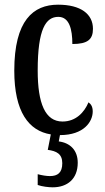

<svg xmlns="http://www.w3.org/2000/svg" viewBox="-20 -567 447 820"><path d="M205 233C268 233 312 197 312 128C312 74 279 43 231 37L236 10C339 10 376 -48 376 -91C376 -111 369 -122 358 -130C340 -87 304 -48 247 -48C173 -48 141 -125 141 -266C141 -444 176 -495 229 -495C276 -495 289 -442 289 -379C355 -379 377 -399 377 -444C377 -507 325 -547 228 -547C122 -547 41 -480 41 -265C41 -89 103 -8 197 7L184 73C221 78 246 90 246 130C246 171 226 185 193 185C179 185 160 182 141 177V223C160 230 189 233 205 233Z"/></svg>

Font: Noto Serif Devanagari ExtraCondensed Medium
Style: Regular
Weight: 500
Width: 2
Designer: Universal Thirst, Indian Type Foundry and the Monotype Design Team
Foundry: Monotype Imaging Inc.
Version: Version 2.004